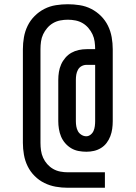

<svg xmlns="http://www.w3.org/2000/svg" viewBox="-20 -793 640 906"><path d="M300 93Q271 93 243 88Q215 83 189.5 70.5Q164 58 143.5 37.5Q123 17 110.5 -8.5Q98 -34 93 -62.5Q88 -91 88 -119V-561Q88 -589 93 -617.5Q98 -646 110.5 -671.5Q123 -697 143.5 -717.5Q164 -738 189.5 -751Q215 -764 243.5 -768.5Q272 -773 300 -773Q328 -773 356.5 -768.5Q385 -764 410.5 -751Q436 -738 456.5 -717.5Q477 -697 489.5 -671.5Q502 -646 507 -617.5Q512 -589 512 -561V-221Q512 -203 509.5 -185Q507 -167 500.5 -150Q494 -133 483 -118.5Q472 -104 456.5 -94.5Q441 -85 423.5 -81Q406 -77 388 -77Q369 -77 350.5 -80.5Q332 -84 316 -93.5Q300 -103 287.5 -117.5Q275 -132 268 -149Q261 -166 258 -184.5Q255 -203 255 -221V-416Q255 -435 258 -453.5Q261 -472 268.5 -489Q276 -506 288.5 -520.5Q301 -535 317 -544Q333 -553 351.5 -557Q370 -561 389 -561H429Q429 -579 426.5 -597Q424 -615 416.5 -631Q409 -647 397 -661Q385 -675 369.5 -684Q354 -693 336 -696.5Q318 -700 300 -700Q282 -700 264 -696.5Q246 -693 230.5 -684Q215 -675 203 -661Q191 -647 183.5 -631Q176 -615 173.5 -597Q171 -579 171 -561V-119Q171 -101 173.5 -83Q176 -65 183.5 -48.5Q191 -32 203 -18.5Q215 -5 230.5 4Q246 13 264 16.5Q282 20 300 20H475V93ZM387 -150Q398 -150 407.5 -157.5Q417 -165 421.5 -175.5Q426 -186 427.5 -198Q429 -210 429 -221V-487H389Q376 -487 365 -481Q354 -475 348 -464Q342 -453 340 -441Q338 -429 338 -416V-221Q338 -209 340 -197Q342 -185 347.5 -174.5Q353 -164 364 -157Q375 -150 387 -150Z"/></svg>

Font: Nova
Style: Regular
Weight: 400
Monospace: yes
Designer: Belleve Invis
Foundry: Belleve Invis
Version: Version 24.1.4; ttfautohint (v1.8.4)